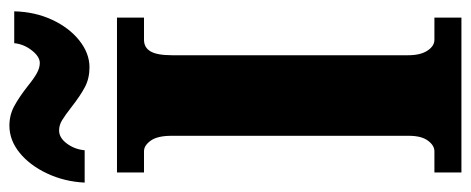

<svg xmlns="http://www.w3.org/2000/svg" viewBox="-312 -668 977 398"><g transform="rotate(-90 176.0 -468.5)"><path d="M18 -56H62Q74 -56 84 -69.5Q94 -83 94 -109V-601Q94 -630 84 -644Q74 -658 62 -658H18V-714H339V-658H293Q277 -658 269 -644.5Q261 -631 261 -600V-110Q261 -85 270.5 -70.5Q280 -56 293 -56H339V0H18ZM154 -808Q136 -822 126 -828Q116 -834 105 -834Q90 -834 78 -818Q66 -802 64 -781H-3Q-1 -823 16 -859Q33 -895 59 -916Q85 -937 115 -937Q137 -937 155.5 -927Q174 -917 197 -899Q213 -886 224 -880Q235 -874 245 -874Q258 -874 271 -890.5Q284 -907 286 -927H352Q351 -884 334.5 -848.5Q318 -813 291.5 -792Q265 -771 236 -771Q213 -771 195 -780.5Q177 -790 154 -808Z"/></g></svg>

Font: Noto Serif CondBlack
Style: Regular
Weight: 900
Width: 3
Designer: Monotype Design Team
Foundry: Monotype Imaging Inc.
Version: Version 1.001